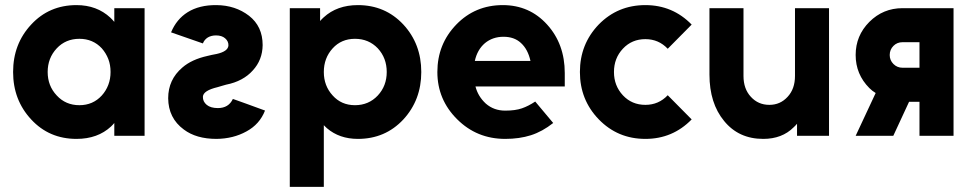

<svg xmlns="http://www.w3.org/2000/svg" viewBox="-20 -532 3812 752"><path d="M427.7 -500V-446.3Q423.7 -450.3 420.2 -454.7Q416.7 -459 412.3 -462.7Q359.3 -512 279.7 -512Q172.7 -512 102.3 -436Q31.3 -360 31.3 -250Q31.3 -140.3 102.3 -64Q172.7 12 279.7 12Q362.7 12 415 -36.7Q418.7 -39.7 421.5 -43.3Q424.3 -47 427.7 -50.3V0H546.3V-500ZM291 -380Q344 -380 378.7 -342.7Q395.3 -323.7 404.2 -300.8Q413 -278 413 -250Q413 -223 404.2 -199.7Q395.3 -176.3 378.7 -158Q344 -120 291 -120Q237.3 -120 202.3 -158Q166.7 -195.7 166.7 -250Q166.7 -304.7 202.3 -342.7Q237.3 -380 291 -380Z M650 -405.3Q697 -388.7 722.7 -380Q748.3 -371.3 759.2 -367.3Q770 -363.3 772.3 -362.7Q774.7 -362 774.7 -362Q780.3 -376.7 794 -385.3Q807.7 -393.3 826 -393.3Q848.7 -393.3 861.7 -382Q875.3 -370.3 874.7 -354Q873.3 -330.7 828.7 -320.7Q817.7 -319 808.8 -316.8Q800 -314.7 792.7 -313Q730.7 -299.3 694 -267.3Q638.7 -220 638.7 -147.3Q639.3 -69.3 700 -24.7Q748.7 12 828 12Q893.7 11.3 945.3 -17.3Q997 -45.3 1018 -99Q971 -116.3 944.8 -125.7Q918.7 -135 907.7 -139Q896.7 -143 894.3 -143.7Q892 -144.3 892 -144.3Q875.3 -108.7 833.3 -108.7Q805 -108.7 789.7 -121.3Q774 -134.3 774.7 -153.3Q776 -177.3 832.3 -190.7Q840.7 -193.3 849.2 -195.7Q857.7 -198 865.3 -200.3Q899.3 -207 925.5 -221.2Q951.7 -235.3 970 -256Q1008 -297 1008.7 -355.3Q1008.7 -428.7 955.3 -470.3Q902 -511.3 828 -512Q760.3 -512.7 714.7 -484Q671.3 -456.7 650 -405.3Z M1233.7 -500V-449.7Q1237 -453.7 1240.7 -457.3Q1244.3 -461 1247.7 -464Q1300 -512 1381.7 -512Q1488.7 -512 1559.7 -436Q1630 -360 1630 -250Q1630 -140.3 1559.7 -64Q1488.7 12 1381.7 12Q1309.3 12 1260.3 -30Q1257 -33 1254 -36Q1251 -39 1248.3 -41.7V200H1115V-500ZM1370.3 -120Q1424 -120 1459.7 -158Q1494.7 -195.7 1494.7 -250Q1494.7 -304.7 1459.7 -342.7Q1424 -380 1370.3 -380Q1317 -380 1283 -342.7Q1248.3 -304.7 1248.3 -250Q1248.3 -195.7 1283 -158Q1317 -120 1370.3 -120Z M2192 -193.3V-246Q2192 -359.7 2122.7 -436Q2053.7 -512 1949.3 -512Q1841 -512 1767.3 -436Q1693 -359.3 1693 -250Q1693 -141.7 1770.7 -64.7Q1847.7 12 1958.7 12Q2014.3 12 2059.3 -2.3Q2104.3 -16.7 2146.7 -50.3L2076.3 -134.3Q2050 -116.7 2024.2 -107.7Q1998.3 -98.7 1958.7 -98.7Q1914.3 -98.7 1882.7 -126.3Q1852 -154.7 1842.3 -193.3ZM1952 -388Q1994 -388 2020 -364Q2047.7 -339 2057.7 -293.3H1839.7Q1849.3 -337.3 1879.3 -363Q1909.7 -388 1952 -388Z M2507.7 -512Q2399.3 -512 2325 -436Q2251.3 -359.3 2251.3 -250Q2251.3 -141 2325 -64.7Q2399.3 12 2507.7 12Q2614.7 12 2689 -64.3L2595.3 -159Q2559.7 -121.3 2507.7 -121.3Q2454.7 -121.3 2419.7 -158.7Q2384.7 -196.3 2384.7 -250Q2384.7 -304 2419.7 -341.3Q2454.7 -378.7 2507.7 -378.7Q2559.7 -378.7 2595.3 -341L2689 -435.7Q2614.7 -512 2507.7 -512Z M2758.7 -500V-240Q2758.7 -127.7 2816 -58.3Q2873 12 2969.3 12Q3043 12 3088.3 -33.3Q3091.7 -36.3 3095 -39.8Q3098.3 -43.3 3101.7 -47.3V0H3227V-500H3093.7V-234.7Q3093.7 -183.7 3064.7 -152.7Q3036 -121.3 2993.3 -121.3Q2949.7 -121.3 2921 -152.7Q2892 -183.7 2892 -234.7V-500Z M3409.7 -167.7 3331.3 0H3478.7L3540.5 -133.3Q3542 -133.3 3543.1 -133.3Q3544.2 -133.3 3544.9 -133.3H3581.3V0H3714.7V-500H3514.7Q3438.9 -500 3385 -446.3Q3331.3 -392.4 3331.3 -316.7Q3331.3 -240.9 3385 -187Q3396.3 -175.7 3409.7 -167.7ZM3581.3 -366.7V-266.7H3514.7Q3494 -266.7 3479.3 -281.3Q3464.7 -296 3464.7 -316.6Q3464.7 -337.7 3479.4 -352.4Q3493.7 -366.7 3514.7 -366.7Z"/></svg>

Font: Unageo Variable
Style: Regular
Weight: 300
Designer: Richard Sepsi
Foundry: Richard Sepsi
Version: Version 2.200